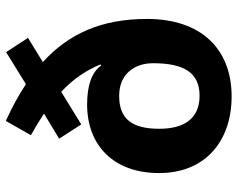

<svg xmlns="http://www.w3.org/2000/svg" viewBox="-98 -773 815 659"><g transform="rotate(-90 309.5 -443.5)"><path d="M224 -831 175 -745C202 -730 226 -715 249 -700L163 -648L212 -572L324 -641C366 -601 396 -559 418 -506L414 -504C391 -536 347 -552 280 -552C142 -552 45 -463 45 -305C45 -146 155 -56 308 -56C471 -56 574 -161 574 -346C574 -504 523 -615 426 -704L509 -755L460 -830L350 -762C313 -787 270 -810 224 -831ZM310 -442C387 -442 422 -387 422 -326C422 -220 390 -166 310 -166C230 -166 197 -222 197 -304C197 -396 229 -442 310 -442Z"/></g></svg>

Font: Noto Sans Malayalam UI
Style: Bold
Weight: 700
Designer: Jelle Bosma - Monotype Design Team
Foundry: Monotype Imaging Inc.
Version: Version 2.104